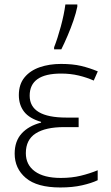

<svg xmlns="http://www.w3.org/2000/svg" viewBox="-20 -826 493 856"><path d="M330.6 -301.8V-259.3H265.6Q183.1 -259.3 139.2 -231.2Q95.2 -203.1 95.2 -143.1Q95.2 -91.3 135.5 -62Q175.8 -32.7 251 -32.7Q299.8 -32.7 339.8 -42.5Q379.9 -52.2 415.5 -66.9V-22.5Q387.7 -9.3 345.7 0.2Q303.7 9.8 249 9.8Q145 9.8 95.2 -32.5Q45.4 -74.7 45.4 -141.1Q45.4 -196.8 76.7 -231Q107.9 -265.1 163.1 -279.3V-282.7Q110.8 -297.9 87.4 -328.1Q64 -358.4 64 -401.9Q64 -450.2 89.4 -481Q114.7 -511.7 157.5 -526.4Q200.2 -541 252 -541Q303.7 -541 341.1 -532.2Q378.4 -523.4 416 -507.8L397.9 -466.8Q367.2 -480.5 330.8 -489.3Q294.4 -498 252.4 -498Q112.3 -498 112.3 -399.4Q112.3 -301.8 275.9 -301.8ZM221.2 -606V-615.2Q236.3 -653.3 251 -707.3Q265.6 -761.2 271.5 -806.2H324.7V-796.4Q319.3 -769 307.6 -734.9Q295.9 -700.7 281.2 -666.5Q266.6 -632.3 253.4 -606Z"/></svg>

Font: Open Sans Light
Style: Regular
Weight: 300
Designer: Monotype Design Team
Foundry: Monotype Imaging Inc.
Version: Version 3.000; ttfautohint (v1.8.4)